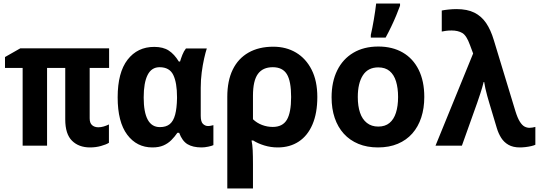

<svg xmlns="http://www.w3.org/2000/svg" viewBox="-20 -817 3040 1077"><path d="M485 10Q422 10 384 -27.5Q346 -65 346 -147V-436H244V0H107V-436H8V-497L94 -546H592V-436H483V-153Q483 -127 496.5 -115Q510 -103 532 -103Q546 -103 561.5 -107.5Q577 -112 591 -119V-16Q575 -6 546 2Q517 10 485 10Z M835 10Q747 10 693.5 -61.5Q640 -133 640 -271Q640 -410 695.5 -482Q751 -554 845 -554Q895 -554 926.5 -533.5Q958 -513 983 -472H990Q995 -489 1003 -509.5Q1011 -530 1023 -545H1140Q1133 -524 1125 -488.5Q1117 -453 1111.5 -411Q1106 -369 1106 -325V-168Q1106 -134 1118.5 -122Q1131 -110 1147 -110Q1155 -110 1164 -112Q1173 -114 1177 -115V-3Q1170 1 1149 5.5Q1128 10 1111 10Q1062 10 1032 -8Q1002 -26 985 -72H975Q960 -50 941 -31Q922 -12 896.5 -1Q871 10 835 10ZM877 -104Q912 -104 932.5 -121Q953 -138 962.5 -174Q972 -210 973 -266V-272Q973 -353 952 -396.5Q931 -440 875 -440Q830 -440 808 -396.5Q786 -353 786 -270Q786 -188 808.5 -146Q831 -104 877 -104Z M1255 -274Q1255 -364 1285.5 -426.5Q1316 -489 1374 -522Q1432 -555 1513 -555Q1585 -555 1640.5 -522Q1696 -489 1728 -426Q1760 -363 1760 -273Q1760 -183 1733 -119.5Q1706 -56 1656 -23Q1606 10 1538 10Q1499 10 1463 -1Q1427 -12 1400 -29H1391Q1396 -7 1397.5 26Q1399 59 1399 103V240H1255ZM1510 -105Q1565 -105 1589 -145Q1613 -185 1613 -273Q1613 -362 1589 -401Q1565 -440 1510 -440Q1454 -440 1426.5 -402Q1399 -364 1399 -280V-148Q1421 -127 1450 -116Q1479 -105 1510 -105Z M2100 10Q2039 10 1990.5 -10Q1942 -30 1908.5 -67Q1875 -104 1857.5 -155.5Q1840 -207 1840 -271Q1840 -358 1871.5 -422Q1903 -486 1962 -521Q2021 -556 2102 -556Q2181 -556 2239 -522.5Q2297 -489 2328.5 -425.5Q2360 -362 2360 -273Q2360 -210 2343 -158Q2326 -106 2293 -68.5Q2260 -31 2211.5 -10.5Q2163 10 2100 10ZM2102 -107Q2140 -107 2164.5 -127Q2189 -147 2201 -184.5Q2213 -222 2213 -273Q2213 -323 2201.5 -360.5Q2190 -398 2165.5 -418.5Q2141 -439 2102 -439Q2044 -439 2015.5 -394.5Q1987 -350 1987 -273Q1987 -222 1999.5 -185Q2012 -148 2038 -127.5Q2064 -107 2102 -107ZM2060 -621Q2064 -639 2068.5 -661Q2073 -683 2077 -707.5Q2081 -732 2084.5 -755Q2088 -778 2090 -797H2224V-785Q2215 -760 2202.5 -730Q2190 -700 2175 -668.5Q2160 -637 2143 -606H2060Z M2896 10Q2858 10 2832.5 -4.5Q2807 -19 2791.5 -43.5Q2776 -68 2767 -98L2725 -238Q2719 -258 2713 -279.5Q2707 -301 2702.5 -321.5Q2698 -342 2696 -357H2693Q2686 -328 2675 -294.5Q2664 -261 2657 -241L2571 0H2423L2634 -517L2616 -565Q2597 -618 2573 -632Q2549 -646 2513 -646Q2494 -646 2481 -644Q2468 -642 2458 -640V-758Q2472 -761 2495.5 -763.5Q2519 -766 2541 -766Q2601 -766 2641 -746Q2681 -726 2707 -687.5Q2733 -649 2750 -592L2871 -194Q2883 -155 2896 -134.5Q2909 -114 2922.5 -107Q2936 -100 2950 -100Q2958 -100 2966.5 -101.5Q2975 -103 2983 -105V-5Q2975 -1 2960 2.5Q2945 6 2928 8Q2911 10 2896 10Z"/></svg>

Font: Noto Sans Mono
Style: Bold
Weight: 700
Designer: Monotype Design Team
Foundry: Monotype Imaging Inc.
Version: Version 2.014